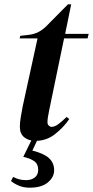

<svg xmlns="http://www.w3.org/2000/svg" viewBox="-20 -638 431 890"><path d="M144 15Q113 15 92.5 -1.5Q72 -18 72 -50Q72 -70 76 -93.5Q80 -117 85 -144L154 -460H71L74 -472L110 -476Q138 -479 159 -490Q180 -501 199 -521L295 -618H310L282 -481H391L386 -460H277L208 -127Q204 -108 202 -94.5Q200 -81 200 -72Q200 -62 206 -56Q212 -50 219 -50Q233 -50 249 -61.5Q265 -73 289 -96L301 -86Q276 -49 236 -17Q196 15 144 15ZM88 89 132 -1H159L130 60Q183 73 207 95Q231 117 231 151Q231 183 202 207.5Q173 232 118 232Q89 232 67 222.5Q45 213 31 201L41 182Q68 197 100 197Q126 197 141.5 184.5Q157 172 157 150Q157 122 138.5 109Q120 96 88 89Z"/></svg>

Font: DM Serif Display
Style: Italic
Weight: 400
Italic angle: -12°
Designer: Colophon Foundry, Frank Grießhammer
Foundry: Colophon Foundry
Version: Version 5.100; ttfautohint (v1.8.2)